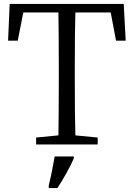

<svg xmlns="http://www.w3.org/2000/svg" viewBox="-20 -732 657 973"><path d="M362 -669H541L568 -526H617L607 -712H29L21 -526H70L98 -669H276C277 -607 278 -512 278 -383V-329C278 -203 277 -109 276 -46L163 -35V0H475V-35L362 -46C360 -108 359 -202 359 -329V-383C359 -511 360 -606 362 -669ZM227 208V221H271C299 179 336 113 354 71V61H257C249 109 238 164 227 208Z"/></svg>

Font: Noto Serif Tangut
Style: Regular
Weight: 400
Designer: YANG Xicheng
Foundry: Liu Zhao Studio
Version: Version 2.169